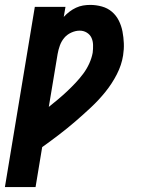

<svg xmlns="http://www.w3.org/2000/svg" viewBox="-54 -548 574 783"><path d="M-34 215 88 -520H213L206 -479Q217 -491 229.5 -500.5Q242 -510 256 -516.5Q270 -523 284.5 -525.5Q299 -528 314 -528Q338 -528 361.5 -521.5Q385 -515 402.5 -500Q420 -485 430.5 -464Q441 -443 445.5 -419.5Q450 -396 451 -371.5Q452 -347 448 -322Q442 -283 422.5 -245Q403 -207 376 -173.5Q349 -140 317.5 -110.5Q286 -81 253.5 -53Q221 -25 187 1Q153 27 118 52L91 215ZM145 -112Q165 -128 183.5 -143.5Q202 -159 219.5 -175.5Q237 -192 254 -210Q271 -228 285.5 -247.5Q300 -267 310 -289Q320 -311 324 -333Q326 -349 325.5 -365Q325 -381 319 -394Q313 -407 300 -415Q287 -423 271 -423Q254 -423 236.5 -415Q219 -407 207.5 -393Q196 -379 190 -362Q184 -345 181 -328Z"/></svg>

Font: Iosevka Term Curly XBd Obl
Style: Regular
Weight: 800
Italic angle: -9°
Designer: Belleve Invis
Foundry: Belleve Invis
Version: Version 32.3.0